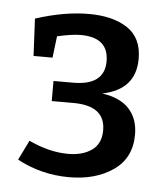

<svg xmlns="http://www.w3.org/2000/svg" viewBox="-40 -815 449 514"><g transform="rotate(5 184.5 -558.0)"><path d="M330 -467Q330 -404 282.5 -371Q235 -338 164 -338Q89 -338 24 -373L50 -426Q105 -400 156 -400Q195 -400 219.5 -417.5Q244 -435 244 -471Q244 -537 158 -537H100V-591H153Q237 -591 237 -656Q237 -720 162 -720Q139 -720 99 -711L92 -653H41L36 -753Q113 -778 179 -778Q244 -778 283 -752Q322 -726 322 -670Q322 -587 233 -569Q282 -562 306 -535.5Q330 -509 330 -467Z"/></g></svg>

Font: Bitter Pro Medium
Style: Regular
Weight: 500
Designer: Sol Matas, and Bitter project Authors
Foundry: Sol Matas
Version: Version 1.010